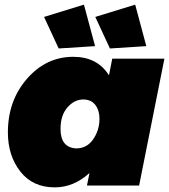

<svg xmlns="http://www.w3.org/2000/svg" viewBox="-20 -800 730 828"><path d="M233 -591 170 -727 342 -780 390 -601ZM454 -591 391 -727 563 -780 611 -601ZM216 8Q121 8 67.5 -60.5Q14 -129 14 -229Q14 -366 96.5 -460.5Q179 -555 296 -555Q400 -555 450 -475L464 -547H689L580 0H355L366 -54Q298 8 216 8ZM308 -160Q355 -160 382 -199.5Q409 -239 409 -288Q409 -324 391 -347.5Q373 -371 339 -371Q301 -371 271 -337Q241 -303 241 -244Q241 -164 308 -160Z"/></svg>

Font: Argentum Sans Black
Style: Italic
Weight: 900
Italic angle: -11°
Designer: Julieta Ulanovsky (font), Cristiano Sobral (main changes and remaster)
Foundry: Julieta Ulanovsky (font), Cristiano Sobral (main changes and remaster)
Version: Version 2.007;June 15, 2022;FontCreator 14.0.0.2814 64-bit; 